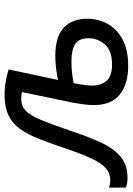

<svg xmlns="http://www.w3.org/2000/svg" viewBox="68 -694 591 856"><g transform="rotate(-90 364.0 -265.5)"><path d="M498 10Q418 10 371 -27.5Q324 -65 324 -144Q324 -164 327.5 -190Q331 -216 335 -238L382 -463Q377 -465 368.5 -466Q360 -467 352 -467Q321 -467 300 -448Q279 -429 259 -381.5Q239 -334 210 -249Q183 -167 156 -109.5Q129 -52 92.5 -22.5Q56 7 -2 7Q-15 7 -26.5 4.5Q-38 2 -44 0V-76Q-32 -70 -11 -70Q21 -70 44 -91Q67 -112 88 -158Q109 -204 134 -279Q155 -342 174.5 -390.5Q194 -439 218 -472.5Q242 -506 278 -523.5Q314 -541 369 -541Q401 -541 431.5 -535.5Q462 -530 483 -523L436 -303Q461 -308 488.5 -311.5Q516 -315 544 -315Q627 -315 668 -278Q709 -241 709 -173Q709 -124 686.5 -82.5Q664 -41 617.5 -15.5Q571 10 498 10ZM505 -62Q567 -62 594.5 -94Q622 -126 622 -166Q622 -209 596.5 -226Q571 -243 520 -243Q495 -243 470 -240.5Q445 -238 422 -233Q416 -204 413.5 -185Q411 -166 411 -152Q411 -111 432 -86.5Q453 -62 505 -62Z"/></g></svg>

Font: Noto Sans IKEA
Style: Italic
Weight: 400
Italic angle: -12°
Designer: Monotype Design Team
Foundry: Monotype Imaging Inc.
Version: Version 2.001